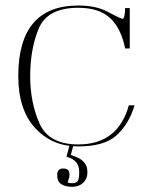

<svg xmlns="http://www.w3.org/2000/svg" viewBox="-20 -536 535 708"><path d="M458.5 -357.4H441.4Q426.8 -430.2 387.7 -467.8Q346.7 -507.3 268.6 -507.3Q155.3 -507.3 123 -431.2Q91.3 -355 91.3 -254.9Q91.3 -159.2 125.5 -81.1Q159.7 -3.4 268.6 -3.4Q415 -3.4 455.1 -147.5H476.1Q455.1 -77.1 408.2 -35.6Q363.3 3.9 268.6 3.9Q172.9 3.9 110.8 -62.5Q47.4 -130.4 47.4 -255.4Q47.4 -515.6 268.6 -515.6Q332.5 -515.6 374 -494.1Q418.9 -469.7 431.2 -466.8Q440.4 -464.4 441.4 -506.3H458.5ZM256.3 41Q302.2 57.6 302.2 96.7Q302.7 110.8 298.3 121.1Q293.9 131.3 286.4 138.4Q278.8 145.5 269 148.9Q259.3 152.3 248.5 152.8Q189.9 153.3 190.9 109.4Q190.9 84.5 214.4 85.4Q236.3 85.4 236.3 107.9Q236.3 114.3 234.6 120.4Q232.9 126.5 230.5 132.8Q226.6 139.6 246.1 139.6Q263.7 139.6 268.1 128.7Q272.5 117.7 272 96.2Q271.5 75.2 261 62.5Q250.5 49.8 228.5 43L225.1 42L236.3 0H250.5L241.2 35.2Q245.1 36.6 248.8 37.8Q252.4 39.1 256.3 41Z"/></svg>

Font: Tartlers End
Style: Regular
Weight: 200
Designer: Peter Wiegel
Foundry: Peter Wiegel
Version: Version 1.000 2013 initial release